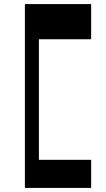

<svg xmlns="http://www.w3.org/2000/svg" viewBox="-20 -792 518 940"><path d="M101.8 128V-772H170.5V128ZM131.2 128V-9.5H426.2V128ZM131.2 -599.8V-772H426.2V-599.8Z"/></svg>

Font: Savate ExtraLight
Style: Regular
Weight: 200
Designer: Max Esnée
Foundry: Plomb Type
Version: Version 2.000